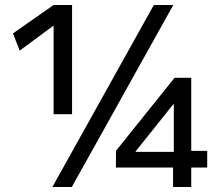

<svg xmlns="http://www.w3.org/2000/svg" viewBox="-20 -750 898 770"><path d="M190 0 597 -730H675L268 0ZM195 -292V-646H193L59 -547L32 -616L195 -730H269V-292ZM674 0V-78H445V-145L680 -438H747V-145H811V-78H747V0ZM524 -141H677V-332H675L524 -143Z"/></svg>

Font: M PLUS 1 Thin
Style: Regular
Weight: 400
Version: Version 1.001